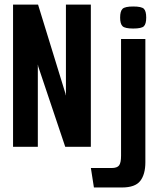

<svg xmlns="http://www.w3.org/2000/svg" viewBox="-20 -640 693 837"><path d="M36.9 0V-620H145.9L265.7 -230.9L266.4 -225.3L267.4 -224.6V-620H376V0H264.4L146.6 -350.6L145.6 -357.6H144.9V0ZM389.4 177.3 376.2 92.5H466Q491 92.5 499.4 80.8Q507.7 69.1 507.7 39.1V-470H613.7V67.2Q613.7 120.1 591.4 148.7Q569.2 177.3 511.3 177.3ZM560.7 -515.6Q524.9 -515.6 514.3 -525.7Q503.7 -535.8 503.7 -563.3Q503.7 -591.5 514.3 -601.6Q524.9 -611.7 560.7 -611.7Q597.2 -611.7 607.3 -601.6Q617.4 -591.5 617.4 -563.3Q617.4 -535.8 607.3 -525.7Q597.2 -515.6 560.7 -515.6Z"/></svg>

Font: Smooch Sans Thin
Style: Regular
Weight: 100
Designer: Robert E. Leuschke
Foundry: Robert E. Leuschke
Version: Version 1.010